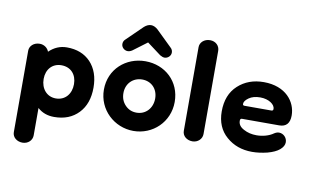

<svg xmlns="http://www.w3.org/2000/svg" viewBox="-92 -925 2178 1346"><g transform="rotate(10 997.0 -252.0)"><path d="M323 16C396 16 453 -7 496 -52C539 -97 560 -158 560 -234C560 -309 539 -369 497 -414C455 -458 399 -480 328 -480C280 -480 238 -462 202 -427C193 -452 168 -472 136 -472C93 -472 64 -443 64 -410V170C64 206 96 232 136 232C175 232 205 204 205 168V-27C237 2 276 16 323 16ZM312 -114C248 -114 205 -165 205 -234C205 -303 248 -350 312 -350C379 -350 421 -303 421 -234C421 -165 379 -114 312 -114Z M706 -571C706 -548 727 -528 751 -528C762 -528 772 -532 783 -539L882 -613L981 -539C993 -532 1004 -528 1013 -528C1037 -528 1058 -548 1058 -571C1058 -582 1055 -595 1042 -606L930 -715C914 -729 898 -736 882 -736C866 -736 850 -729 834 -715L722 -606C709 -595 706 -582 706 -571ZM887 16C1025 16 1138 -91 1138 -234C1138 -380 1027 -480 887 -480C749 -480 634 -380 634 -234C634 -91 751 16 887 16ZM887 -114C855 -114 828 -125 806 -148C784 -171 773 -199 773 -234C773 -303 823 -350 887 -350C952 -350 999 -303 999 -234C999 -165 952 -114 887 -114Z M1308 16C1345 16 1376 -12 1376 -48V-640C1376 -676 1348 -704 1308 -704C1265 -704 1236 -675 1236 -642V-46C1236 -10 1267 16 1308 16Z M1732 16C1767 16 1803 11 1840 2C1877 -8 1905 -21 1924 -37C1944 -54 1954 -72 1954 -91C1954 -123 1928 -150 1896 -150C1885 -150 1874 -146 1863 -139C1831 -116 1786 -104 1743 -104C1709 -104 1678 -111 1651 -126C1624 -140 1610 -159 1610 -184C1610 -195 1614 -200 1623 -200H1888C1937 -200 1962 -228 1962 -283C1962 -381 1886 -480 1730 -480C1657 -480 1596 -458 1547 -413C1498 -368 1474 -306 1474 -227C1474 -152 1499 -92 1549 -49C1598 -6 1659 16 1732 16ZM1624 -293C1616 -293 1612 -297 1612 -304C1612 -319 1622 -333 1643 -348C1664 -363 1691 -370 1724 -370C1785 -370 1829 -338 1829 -306C1829 -293 1819 -293 1815 -293Z"/></g></svg>

Font: Dongle
Style: Bold
Weight: 700
Designer: Yanghee Ryu
Foundry: Yanghee Ryu
Version: Version 2.000